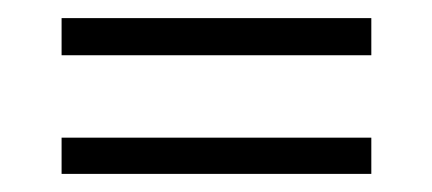

<svg xmlns="http://www.w3.org/2000/svg" viewBox="-20 -307 477 212"><path d="M48 -287H390V-246H48ZM48 -155H390V-115H48Z"/></svg>

Font: Genos Thin
Style: Regular
Weight: 400
Version: Version 1.010